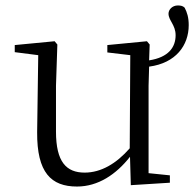

<svg xmlns="http://www.w3.org/2000/svg" viewBox="-20 -669 711 703"><path d="M185 -355 190 -506 180 -518 34 -504V-478L120 -467L116 -185C115 -37 167 14 262 14C339 14 405 -30 456 -95L459 9L602 0V-27L524 -35V-355L526 -425C624 -438 671 -503 671 -577C671 -605 665 -624 656 -641C649 -648 640 -649 631 -649C611 -649 597 -634 597 -619C597 -594 623 -578 623 -540C623 -496 597 -459 526 -448L528 -506L518 -518L373 -504V-477L457 -467L455 -126C406 -70 350 -37 290 -37C223 -37 185 -76 185 -187Z"/></svg>

Font: Noto Serif SC Light
Style: Regular
Weight: 300
Designer: Ryoko NISHIZUKA 西塚涼子 (kana & ideographs); Frank Grießhammer (Latin, Greek & Cyrillic); Wenlong ZHANG 张文龙 (bopomofo); San
Foundry: Adobe
Version: Version 2.001;hotconv 1.1.0;makeotfexe 2.6.0